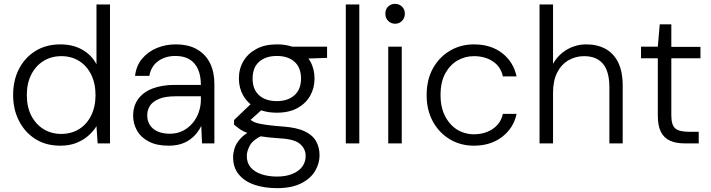

<svg xmlns="http://www.w3.org/2000/svg" viewBox="-20 -743 3687 995"><path d="M292 12Q218 12 163.5 -22.5Q109 -57 78.5 -116.5Q48 -176 48 -251Q48 -327 78.5 -386Q109 -445 164 -479Q219 -513 293 -513Q357 -513 405.5 -486Q454 -459 480 -410V-720H550V0H486L480 -89Q464 -63 438 -40Q412 -17 376 -2.5Q340 12 292 12ZM297 -49Q350 -49 390 -74Q430 -99 452.5 -144.5Q475 -190 475 -250Q475 -311 452.5 -356.5Q430 -402 390 -427Q350 -452 298 -452Q246 -452 205.5 -427Q165 -402 142 -356.5Q119 -311 119 -251Q119 -189 142 -144Q165 -99 205.5 -74Q246 -49 297 -49Z M853 12Q792 12 751 -9.5Q710 -31 690 -66.5Q670 -102 670 -143Q670 -195 697 -231Q724 -267 772.5 -285Q821 -303 885 -303H1021Q1021 -351 1006 -384.5Q991 -418 962 -435.5Q933 -453 889 -453Q837 -453 800 -426.5Q763 -400 754 -350H680Q686 -403 717 -439.5Q748 -476 793.5 -494.5Q839 -513 889 -513Q958 -513 1002.5 -486.5Q1047 -460 1069 -414.5Q1091 -369 1091 -308V0H1027L1023 -91Q1014 -71 998.5 -52Q983 -33 962.5 -18.5Q942 -4 915 4Q888 12 853 12ZM860 -50Q898 -50 927.5 -65Q957 -80 978 -105Q999 -130 1010 -161.5Q1021 -193 1021 -226V-244H890Q836 -244 804 -230.5Q772 -217 757.5 -195.5Q743 -174 743 -145Q743 -117 756.5 -95.5Q770 -74 796.5 -62Q823 -50 860 -50Z M1416 232Q1350 232 1298.5 214.5Q1247 197 1217.5 161Q1188 125 1188 72Q1188 51 1195 27Q1202 3 1223.5 -22Q1245 -47 1285 -68L1343 -43Q1290 -18 1274.5 11.5Q1259 41 1259 65Q1259 101 1279 124.5Q1299 148 1335 160Q1371 172 1416 172Q1461 172 1494.5 158.5Q1528 145 1546 121Q1564 97 1564 65Q1564 29 1535.5 3.5Q1507 -22 1431 -26Q1370 -30 1330.5 -36.5Q1291 -43 1265.5 -52.5Q1240 -62 1224 -73Q1208 -84 1193 -97V-121L1288 -212L1352 -188L1260 -105L1266 -131Q1277 -123 1287 -116Q1297 -109 1314.5 -104.5Q1332 -100 1363.5 -95.5Q1395 -91 1449 -87Q1517 -82 1558 -63Q1599 -44 1617.5 -12Q1636 20 1636 62Q1636 104 1613 143Q1590 182 1541 207Q1492 232 1416 232ZM1415 -159Q1351 -159 1307.5 -183Q1264 -207 1241 -247Q1218 -287 1218 -336Q1218 -386 1241 -425.5Q1264 -465 1308 -489Q1352 -513 1415 -513Q1478 -513 1521.5 -489Q1565 -465 1587.5 -425.5Q1610 -386 1610 -336Q1610 -287 1587.5 -247Q1565 -207 1521.5 -183Q1478 -159 1415 -159ZM1415 -219Q1472 -219 1506 -249.5Q1540 -280 1540 -336Q1540 -393 1506 -423Q1472 -453 1415 -453Q1357 -453 1323 -423Q1289 -393 1289 -336Q1289 -280 1322.5 -249.5Q1356 -219 1415 -219ZM1496 -437 1471 -501H1675V-443Z M1772 0V-720H1842V0Z M1992 0V-501H2062V0ZM2028 -620Q2006 -620 1991.5 -635Q1977 -650 1977 -672Q1977 -695 1991.5 -709Q2006 -723 2027 -723Q2048 -723 2063 -709Q2078 -695 2078 -672Q2078 -650 2063.5 -635Q2049 -620 2028 -620Z M2436 12Q2367 12 2311.5 -21Q2256 -54 2223.5 -113Q2191 -172 2191 -250Q2191 -330 2223.5 -388.5Q2256 -447 2311.5 -480Q2367 -513 2436 -513Q2524 -513 2582.5 -467.5Q2641 -422 2657 -347H2586Q2575 -398 2534 -425Q2493 -452 2436 -452Q2390 -452 2351 -429.5Q2312 -407 2287.5 -362.5Q2263 -318 2263 -250Q2263 -199 2277.5 -161.5Q2292 -124 2316.5 -98Q2341 -72 2372 -59.5Q2403 -47 2436 -47Q2473 -47 2504.5 -59.5Q2536 -72 2557.5 -95.5Q2579 -119 2586 -153H2657Q2642 -80 2582.5 -34Q2523 12 2436 12Z M2776 0V-720H2846V-412Q2872 -459 2918 -486Q2964 -513 3019 -513Q3075 -513 3117.5 -490Q3160 -467 3183.5 -419.5Q3207 -372 3207 -299V0H3138V-291Q3138 -372 3105 -412Q3072 -452 3007 -452Q2962 -452 2925 -430Q2888 -408 2867 -366Q2846 -324 2846 -263V0Z M3527 0Q3484 0 3453 -13.5Q3422 -27 3405.5 -58.5Q3389 -90 3389 -145V-441H3302V-501H3389L3399 -617H3459V-500H3610V-441H3459V-145Q3459 -95 3479.5 -77.5Q3500 -60 3551 -60H3601V0Z"/></svg>

Font: DM Sans 18pt Light
Style: Regular
Weight: 300
Designer: Colophon Foundry, Jonny Pinhorn
Foundry: Colophon Foundry
Version: Version 4.004;gftools[0.9.30]